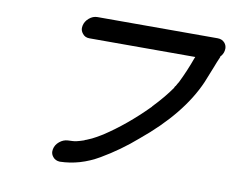

<svg xmlns="http://www.w3.org/2000/svg" viewBox="-73 -724 1027 843"><g transform="rotate(10 440.0 -302.0)"><path d="M243 25Q223 24 212 10Q203 -1 203 -14Q203 -19 204 -24Q208 -44 225 -58Q242 -72 262 -73L283 -74Q298 -74 333 -86Q335 -88 339 -89L342 -90L365 -100Q383 -109 401 -120L411 -126Q507 -189 597 -280Q599 -282 600 -283Q601 -284 601 -285Q649 -335 681 -381Q681 -382 682 -383.5Q683 -385 684 -388L687 -391Q692 -401 698 -410Q726 -467 747 -526Q749 -528 749 -531H277Q257 -531 246 -546Q237 -557 237 -570Q237 -575 238 -580Q242 -600 259 -614.5Q276 -629 296 -629H832Q852 -629 864 -615Q873 -604 873 -590Q873 -585 872 -580Q869 -564 857 -552V-549Q846 -524 837 -500L809 -430Q743 -278 570 -136Q499 -74 416 -25.5Q333 23 243 25Z"/></g></svg>

Font: Bad Comic
Style: Italic
Weight: 400
Italic angle: -11°
Designer: GGBotNet
Foundry: GGBotNet
Version: 0.95